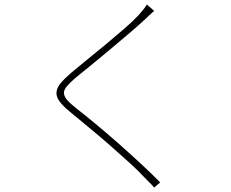

<svg xmlns="http://www.w3.org/2000/svg" viewBox="-20 -801 1040 863"><path d="M673 -752Q669 -749 662 -742.5Q655 -736 648 -729.5Q641 -723 634.5 -716.5Q628 -710 624 -707Q597 -682 557 -648Q517 -614 474 -578Q431 -542 389.5 -508Q348 -474 318 -450Q293 -428 280 -412.5Q267 -397 267.5 -382.5Q268 -368 281.5 -352Q295 -336 323 -314Q363 -283 413.5 -241Q464 -199 515.5 -153.5Q567 -108 615.5 -63Q664 -18 700 19L673 42Q663 30 648.5 16Q634 2 623 -10Q603 -32 562.5 -69Q522 -106 474.5 -147.5Q427 -189 378.5 -229Q330 -269 295 -298Q262 -325 247 -346Q232 -367 234 -387Q236 -407 252.5 -427Q269 -447 299 -473Q326 -496 367.5 -529.5Q409 -563 453 -599.5Q497 -636 537.5 -671Q578 -706 603 -733Q611 -742 623 -756.5Q635 -771 640 -781Z"/></svg>

Font: SpoqaHanSans
Style: Thin
Weight: 250
Designer: [Spoqa Han Sans] Dong-huui Kim \uAE40 \uB3D9 \uD718   [Noto Sans] Ryoko NISHIZUKA \u897F \u585A \u6DBC \u5B50  (kana & i
Foundry: Spoqa (http://bi.spoqa.com)
Version: Version 1.004;PS 1.004;hotconv 1.0.82;makeotf.lib2.5.63406